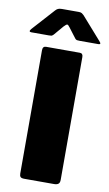

<svg xmlns="http://www.w3.org/2000/svg" viewBox="-138 -1014 606 1065"><g transform="rotate(10 165.0 -482.0)"><path d="M261 -742Q279 -742 279 -721V-29Q279 -13 271 -6.5Q263 0 246 0H79Q63 0 57.5 -6Q52 -12 52 -25V-719Q52 -742 71 -742ZM222 -816 181 -870Q171 -884 165.5 -884Q160 -884 147 -870L101 -816Q94 -809 89.5 -808Q85 -807 75 -807H-24Q-33 -807 -33.5 -812Q-34 -817 -27 -825L85 -949Q92 -957 100 -960.5Q108 -964 122 -964H217Q228 -964 234 -960Q240 -956 245 -951L356 -825Q373 -807 354 -807H249Q240 -807 233.5 -808Q227 -809 222 -816Z"/></g></svg>

Font: Libre Franklin Thin Black
Style: Regular
Weight: 900
Version: Version 3.000